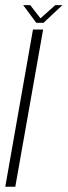

<svg xmlns="http://www.w3.org/2000/svg" viewBox="-34 -708 256 728"><path d="M-14 0H24L129.5 -596H91ZM103.5 -621.5H131L202.5 -688.5H175.5L119.5 -638.5L80.5 -688.5H54Z"/></svg>

Font: Anybody Condensed ExtraLight
Style: Italic
Weight: 250
Width: 3
Italic angle: -10°
Version: Version 1.113;gftools[0.9.25]